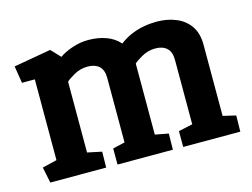

<svg xmlns="http://www.w3.org/2000/svg" viewBox="-74 -614 969 737"><g transform="rotate(-15 410.5 -246.0)"><path d="M43 0 30 -63 88 -77V-398H37L26 -466L174 -492L209 -455Q228 -469 260 -480Q292 -491 325 -491Q363 -491 395 -479.5Q427 -468 448 -444Q472 -462 496.5 -472Q521 -482 546 -486.5Q571 -491 597 -491Q638 -491 672.5 -477Q707 -463 727.5 -434Q748 -405 748 -359V-76L799 -64L798 0H571V-63L627 -75V-331Q627 -363 610.5 -378Q594 -393 565 -393Q536 -393 510.5 -378.5Q485 -364 478 -356V-74L531 -64L530 0H310V-64L358 -75V-331Q358 -363 341.5 -378Q325 -393 296 -393Q267 -393 241.5 -378.5Q216 -364 209 -356V-75L266 -63L265 0Z"/></g></svg>

Font: Kreon Light
Style: Regular
Weight: 300
Designer: Julia Petretta
Foundry: Julia Petretta and Eli Heuer
Version: Version 2.002